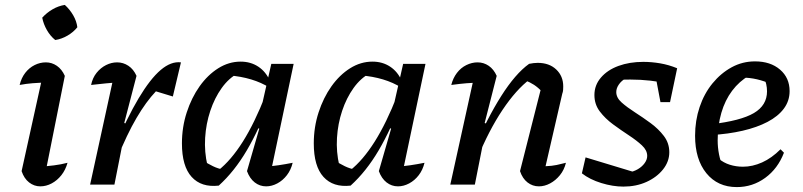

<svg xmlns="http://www.w3.org/2000/svg" viewBox="-20 -752 3269 782"><path d="M161 -28 141 -73Q172 -75 200 -78.5Q228 -82 255 -89Q247 -60 230 -38.5Q213 -17 190.5 -5Q168 7 144 7Q119 7 98.5 -9Q78 -25 68 -55L158 -463L172 -416Q138 -415 112.5 -413Q87 -411 60 -406Q67 -435 83 -455.5Q99 -476 121 -487Q143 -498 167 -498Q191 -498 211.5 -484Q232 -470 244 -443ZM244 -732Q264 -714 278 -690Q292 -666 295 -641Q279 -621 255 -607Q231 -593 205 -589Q185 -605 171 -629.5Q157 -654 152 -680Q170 -700 194 -714Q218 -728 244 -732Z M347 0 448 -463 463 -416Q437 -415 412 -412.5Q387 -410 351 -406Q357 -435 373.5 -455.5Q390 -476 412 -487Q434 -498 457 -498Q482 -498 503 -484Q524 -470 536 -443L486 -251L495 -248L446 0ZM457 -106 444 -146Q497 -272 544.5 -351.5Q592 -431 634.5 -467Q677 -503 717 -498L684 -359L615 -380Q575 -338 536 -271.5Q497 -205 457 -106Z M871 4Q800 12 760.5 -31.5Q721 -75 721 -168Q721 -234 740.5 -294Q760 -354 793 -400.5Q826 -447 869 -474Q912 -501 960 -501Q1001 -501 1032 -480.5Q1063 -460 1079 -423L1078 -395Q1011 -437 912 -445L950 -454Q912 -434 883 -393.5Q854 -353 836.5 -300.5Q819 -248 815.5 -190.5Q812 -133 825 -78L807 -98Q827 -85 847.5 -75Q868 -65 891 -61L869 -58Q921 -99 969 -175Q1017 -251 1061 -364L1081 -346Q1036 -226 985.5 -140Q935 -54 871 4ZM1078 -27 1059 -73Q1087 -75 1114.5 -79Q1142 -83 1172 -89Q1165 -60 1148.5 -38.5Q1132 -17 1109.5 -5Q1087 7 1064 7Q1038 7 1017.5 -9Q997 -25 986 -55L1036 -228L1026 -232L1085 -492H1176Z M1408 4Q1337 12 1297.5 -31.5Q1258 -75 1258 -168Q1258 -234 1277.5 -294Q1297 -354 1330 -400.5Q1363 -447 1406 -474Q1449 -501 1497 -501Q1538 -501 1569 -480.5Q1600 -460 1616 -423L1615 -395Q1548 -437 1449 -445L1487 -454Q1449 -434 1420 -393.5Q1391 -353 1373.5 -300.5Q1356 -248 1352.5 -190.5Q1349 -133 1362 -78L1344 -98Q1364 -85 1384.5 -75Q1405 -65 1428 -61L1406 -58Q1458 -99 1506 -175Q1554 -251 1598 -364L1618 -346Q1573 -226 1522.5 -140Q1472 -54 1408 4ZM1615 -27 1596 -73Q1624 -75 1651.5 -79Q1679 -83 1709 -89Q1702 -60 1685.5 -38.5Q1669 -17 1646.5 -5Q1624 7 1601 7Q1575 7 1554.5 -9Q1534 -25 1523 -55L1573 -228L1563 -232L1622 -492H1713Z M2098 -55 2185 -398 2191 -376Q2171 -396 2155 -406.5Q2139 -417 2116 -426L2139 -430Q2082 -387 2026.5 -304Q1971 -221 1924 -106L1912 -146Q1937 -207 1965 -261.5Q1993 -316 2021.5 -361Q2050 -406 2078.5 -439Q2107 -472 2135 -492Q2145 -494 2153.5 -495Q2162 -496 2170 -496Q2217 -496 2245.5 -469Q2274 -442 2274 -400Q2274 -393 2273.5 -385.5Q2273 -378 2270 -370L2202 -75Q2228 -76 2247 -80Q2266 -84 2285 -89Q2278 -60 2260.5 -38.5Q2243 -17 2220.5 -5Q2198 7 2175 7Q2149 7 2128.5 -9Q2108 -25 2098 -55ZM1814 0 1916 -463 1931 -416Q1905 -415 1880.5 -413Q1856 -411 1818 -406Q1825 -434 1841 -455Q1857 -476 1879.5 -487Q1902 -498 1925 -498Q1950 -498 1970.5 -484Q1991 -470 2003 -443L1954 -251L1963 -248L1914 0Z M2350 -46 2365 -111 2573 -48 2541 -50Q2561 -53 2578 -63Q2595 -73 2605.5 -87.5Q2616 -102 2616 -117Q2616 -140 2594.5 -160Q2573 -180 2541 -201Q2509 -222 2477 -245.5Q2445 -269 2423 -298Q2401 -327 2401 -365Q2401 -405 2427.5 -436Q2454 -467 2499 -483.5Q2544 -500 2600 -500Q2634 -500 2669 -494Q2704 -488 2738 -474L2708 -410Q2669 -419 2629 -423.5Q2589 -428 2547 -428Q2529 -428 2511.5 -427.5Q2494 -427 2476 -425L2529 -433Q2512 -424 2501 -408.5Q2490 -393 2490 -377Q2490 -354 2512 -334.5Q2534 -315 2566 -294.5Q2598 -274 2630 -250.5Q2662 -227 2684 -198Q2706 -169 2706 -132Q2706 -94 2680.5 -62Q2655 -30 2613 -11Q2571 8 2519 8Q2476 8 2429 -6.5Q2382 -21 2350 -46ZM2670 -336 2644 -474H2738L2709 -336Z M2981 10Q2903 10 2857 -46.5Q2811 -103 2811 -199Q2811 -261 2829.5 -316Q2848 -371 2882 -412.5Q2916 -454 2960 -478Q3004 -502 3055 -502Q3118 -502 3157 -468.5Q3196 -435 3196 -381Q3196 -341 3172.5 -309.5Q3149 -278 3106 -255.5Q3063 -233 3004.5 -219.5Q2946 -206 2877 -202V-246Q2997 -260 3050.5 -291.5Q3104 -323 3104 -380Q3104 -410 3091 -437L3122 -409Q3093 -422 3063 -429Q3033 -436 3000 -436L3031 -444Q2991 -421 2962 -382.5Q2933 -344 2918 -292.5Q2903 -241 2903 -180Q2903 -152 2908.5 -123.5Q2914 -95 2926 -69L2907 -106Q2927 -89 2952.5 -81Q2978 -73 3006 -73Q3045 -73 3084 -90.5Q3123 -108 3159 -144L3173 -130Q3148 -65 3096.5 -27.5Q3045 10 2981 10Z"/></svg>

Font: Piazzolla Thin SemiBold
Style: Italic
Weight: 600
Italic angle: -11.3°
Version: Version 2.005